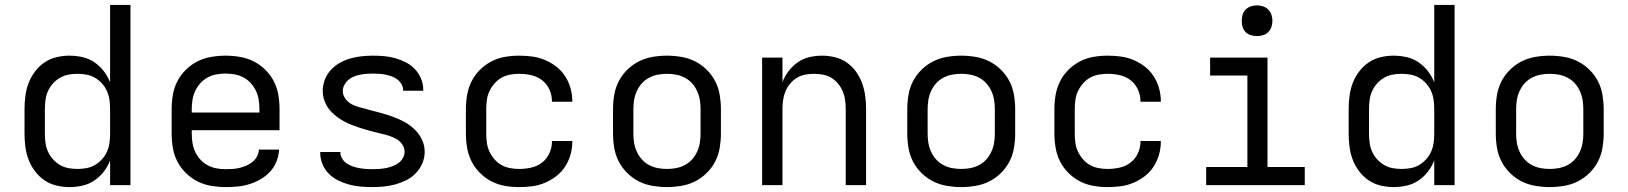

<svg xmlns="http://www.w3.org/2000/svg" viewBox="-20 -755 6640 783"><path d="M263 8Q236 8 209.5 1.5Q183 -5 161 -20Q139 -35 122.5 -57Q106 -79 96.5 -104Q87 -129 83.5 -156Q80 -183 80 -210V-310Q80 -337 83.5 -364Q87 -391 96.5 -416Q106 -441 122.5 -463Q139 -485 161 -500Q183 -515 209.5 -521.5Q236 -528 263 -528Q290 -528 316.5 -522Q343 -516 365 -501Q387 -486 403.5 -464.5Q420 -443 429 -419V-735H512V0H429V-101Q420 -77 403.5 -55.5Q387 -34 365 -19Q343 -4 316.5 2Q290 8 263 8ZM296 -66Q315 -66 333.5 -69.5Q352 -73 368 -82.5Q384 -92 396.5 -106Q409 -120 416.5 -137Q424 -154 426.5 -172.5Q429 -191 429 -210V-310Q429 -329 426.5 -347.5Q424 -366 416.5 -383Q409 -400 396.5 -414Q384 -428 368 -437.5Q352 -447 333.5 -450.5Q315 -454 296 -454Q277 -454 258.5 -450.5Q240 -447 224 -437.5Q208 -428 195.5 -414Q183 -400 175.5 -383Q168 -366 165.5 -347.5Q163 -329 163 -310V-210Q163 -191 165.5 -172.5Q168 -154 175.5 -137Q183 -120 195.5 -106Q208 -92 224 -82.5Q240 -73 258.5 -69.5Q277 -66 296 -66Z M900 8Q871 8 841.5 3Q812 -2 786 -15Q760 -28 738.5 -49Q717 -70 703.5 -96Q690 -122 685 -151.5Q680 -181 680 -210V-310Q680 -339 685 -368.5Q690 -398 703.5 -424Q717 -450 738.5 -471Q760 -492 786 -505Q812 -518 841.5 -523Q871 -528 900 -528Q929 -528 958.5 -523Q988 -518 1014 -505Q1040 -492 1061.5 -471Q1083 -450 1096.5 -424Q1110 -398 1115 -368.5Q1120 -339 1120 -310V-224H762V-210Q762 -191 765 -172Q768 -153 776 -136Q784 -119 797 -104.5Q810 -90 827 -81Q844 -72 862.5 -68.5Q881 -65 900 -65Q915 -65 929.5 -66Q944 -67 958 -70.5Q972 -74 985.5 -80Q999 -86 1010 -95Q1021 -104 1028 -117Q1035 -130 1036 -145H1118Q1117 -120 1107.5 -96.5Q1098 -73 1081.5 -55Q1065 -37 1043.5 -24.5Q1022 -12 998.5 -4.5Q975 3 950 5.5Q925 8 900 8ZM762 -296H1038V-310Q1038 -329 1035 -348Q1032 -367 1024 -384Q1016 -401 1003 -415.5Q990 -430 973.5 -439Q957 -448 938 -451.5Q919 -455 900 -455Q881 -455 862 -451.5Q843 -448 826.5 -439Q810 -430 797 -415.5Q784 -401 776 -384Q768 -367 765 -348Q762 -329 762 -310Z M1499 8Q1475 8 1451.5 6Q1428 4 1405 -2Q1382 -8 1360.5 -18.5Q1339 -29 1322 -45.5Q1305 -62 1295.5 -84.5Q1286 -107 1286 -130V-135H1368V-134Q1368 -120 1375.5 -108Q1383 -96 1394 -88.5Q1405 -81 1418 -76.5Q1431 -72 1444.5 -69.5Q1458 -67 1471.5 -66Q1485 -65 1499 -65Q1513 -65 1526.5 -66Q1540 -67 1553.5 -69.5Q1567 -72 1580 -77Q1593 -82 1604.5 -90Q1616 -98 1623 -110.5Q1630 -123 1630 -136Q1630 -152 1620.5 -166Q1611 -180 1597 -188Q1583 -196 1567.5 -201Q1552 -206 1536.5 -209.5Q1521 -213 1505.5 -217Q1490 -221 1474.5 -225.5Q1459 -230 1443.5 -235Q1428 -240 1413 -246Q1398 -252 1384 -259.5Q1370 -267 1357 -276.5Q1344 -286 1332.5 -297.5Q1321 -309 1313 -323Q1305 -337 1300.5 -352.5Q1296 -368 1296 -384Q1296 -407 1304.5 -429.5Q1313 -452 1329 -469.5Q1345 -487 1365.5 -498.5Q1386 -510 1408.5 -516.5Q1431 -523 1454.5 -525.5Q1478 -528 1501 -528Q1524 -528 1547 -526Q1570 -524 1592.5 -517.5Q1615 -511 1635.5 -500.5Q1656 -490 1672 -473Q1688 -456 1697 -434.5Q1706 -413 1706 -390V-385H1624V-387Q1624 -400 1617.5 -411.5Q1611 -423 1600.5 -431Q1590 -439 1577.5 -443.5Q1565 -448 1552.5 -450.5Q1540 -453 1527 -454Q1514 -455 1501 -455Q1488 -455 1475 -454Q1462 -453 1449 -450.5Q1436 -448 1423.5 -443Q1411 -438 1401 -429.5Q1391 -421 1384.5 -409Q1378 -397 1378 -384Q1378 -367 1388.5 -352.5Q1399 -338 1414 -330Q1429 -322 1446 -317.5Q1463 -313 1479 -309L1481 -308Q1506 -302 1531 -295Q1556 -288 1580.5 -279.5Q1605 -271 1628 -258.5Q1651 -246 1670 -228Q1689 -210 1700.5 -186Q1712 -162 1712 -136Q1712 -112 1702.5 -89.5Q1693 -67 1676.5 -49.5Q1660 -32 1638.5 -21Q1617 -10 1594 -3.5Q1571 3 1547 5.5Q1523 8 1499 8Z M2097 8Q2068 8 2039 3Q2010 -2 1984 -15.5Q1958 -29 1937 -50Q1916 -71 1903 -97Q1890 -123 1885 -152Q1880 -181 1880 -210V-310Q1880 -339 1885 -368Q1890 -397 1903 -423Q1916 -449 1937 -470Q1958 -491 1984 -504.5Q2010 -518 2039 -523Q2068 -528 2097 -528Q2124 -528 2150.5 -524.5Q2177 -521 2202 -510.5Q2227 -500 2248.5 -483.5Q2270 -467 2284.5 -444.5Q2299 -422 2306.5 -396Q2314 -370 2314 -343V-340H2231V-342Q2231 -367 2220.5 -390Q2210 -413 2190.5 -428Q2171 -443 2146.5 -448.5Q2122 -454 2097 -454Q2079 -454 2060 -450.5Q2041 -447 2025 -438Q2009 -429 1996.5 -414.5Q1984 -400 1976 -383Q1968 -366 1965.5 -347.5Q1963 -329 1963 -310V-210Q1963 -191 1965.5 -172.5Q1968 -154 1976 -137Q1984 -120 1996.5 -105.5Q2009 -91 2025 -82Q2041 -73 2060 -69.5Q2079 -66 2097 -66Q2122 -66 2146.5 -71.5Q2171 -77 2190.5 -92Q2210 -107 2220.5 -130Q2231 -153 2231 -178V-180H2314V-177Q2314 -150 2306.5 -124Q2299 -98 2284.5 -75.5Q2270 -53 2248.5 -36.5Q2227 -20 2202 -9.5Q2177 1 2150.5 4.5Q2124 8 2097 8Z M2700 8Q2671 8 2641.5 3Q2612 -2 2586 -15Q2560 -28 2538.5 -49Q2517 -70 2503.5 -96Q2490 -122 2485 -151.5Q2480 -181 2480 -210V-310Q2480 -339 2485 -368.5Q2490 -398 2503.5 -424Q2517 -450 2538.5 -471Q2560 -492 2586 -505Q2612 -518 2641.5 -523Q2671 -528 2700 -528Q2729 -528 2758.5 -523Q2788 -518 2814 -505Q2840 -492 2861.5 -471Q2883 -450 2896.5 -424Q2910 -398 2915 -368.5Q2920 -339 2920 -310V-210Q2920 -181 2915 -151.5Q2910 -122 2896.5 -96Q2883 -70 2861.5 -49Q2840 -28 2814 -15Q2788 -2 2758.5 3Q2729 8 2700 8ZM2700 -66Q2719 -66 2737.5 -69.5Q2756 -73 2773 -82Q2790 -91 2802.5 -105Q2815 -119 2823 -136.5Q2831 -154 2834 -172.5Q2837 -191 2837 -210V-310Q2837 -329 2834 -347.5Q2831 -366 2823 -383.5Q2815 -401 2802.5 -415Q2790 -429 2773 -438Q2756 -447 2737.5 -450.5Q2719 -454 2700 -454Q2681 -454 2662.5 -450.5Q2644 -447 2627 -438Q2610 -429 2597.5 -415Q2585 -401 2577 -383.5Q2569 -366 2566 -347.5Q2563 -329 2563 -310V-210Q2563 -191 2566 -172.5Q2569 -154 2577 -136.5Q2585 -119 2597.5 -105Q2610 -91 2627 -82Q2644 -73 2662.5 -69.5Q2681 -66 2700 -66Z M3088 0V-520H3171V-420Q3180 -444 3196 -465Q3212 -486 3233.5 -501Q3255 -516 3280.5 -522Q3306 -528 3333 -528Q3359 -528 3385.5 -521.5Q3412 -515 3434 -499.5Q3456 -484 3471.5 -462Q3487 -440 3496 -415Q3505 -390 3508.5 -363.5Q3512 -337 3512 -310V0H3429V-310Q3429 -328 3426.5 -346.5Q3424 -365 3417 -382Q3410 -399 3398 -413.5Q3386 -428 3370.5 -437.5Q3355 -447 3336.5 -450.5Q3318 -454 3300 -454Q3282 -454 3263.5 -450.5Q3245 -447 3229.5 -437.5Q3214 -428 3202 -413.5Q3190 -399 3183 -382Q3176 -365 3173.5 -346.5Q3171 -328 3171 -310V0Z M3900 8Q3871 8 3841.5 3Q3812 -2 3786 -15Q3760 -28 3738.5 -49Q3717 -70 3703.5 -96Q3690 -122 3685 -151.5Q3680 -181 3680 -210V-310Q3680 -339 3685 -368.5Q3690 -398 3703.5 -424Q3717 -450 3738.5 -471Q3760 -492 3786 -505Q3812 -518 3841.5 -523Q3871 -528 3900 -528Q3929 -528 3958.5 -523Q3988 -518 4014 -505Q4040 -492 4061.5 -471Q4083 -450 4096.5 -424Q4110 -398 4115 -368.5Q4120 -339 4120 -310V-210Q4120 -181 4115 -151.5Q4110 -122 4096.5 -96Q4083 -70 4061.5 -49Q4040 -28 4014 -15Q3988 -2 3958.5 3Q3929 8 3900 8ZM3900 -66Q3919 -66 3937.5 -69.5Q3956 -73 3973 -82Q3990 -91 4002.5 -105Q4015 -119 4023 -136.5Q4031 -154 4034 -172.5Q4037 -191 4037 -210V-310Q4037 -329 4034 -347.5Q4031 -366 4023 -383.5Q4015 -401 4002.5 -415Q3990 -429 3973 -438Q3956 -447 3937.5 -450.5Q3919 -454 3900 -454Q3881 -454 3862.5 -450.5Q3844 -447 3827 -438Q3810 -429 3797.5 -415Q3785 -401 3777 -383.5Q3769 -366 3766 -347.5Q3763 -329 3763 -310V-210Q3763 -191 3766 -172.5Q3769 -154 3777 -136.5Q3785 -119 3797.5 -105Q3810 -91 3827 -82Q3844 -73 3862.5 -69.5Q3881 -66 3900 -66Z M4497 8Q4468 8 4439 3Q4410 -2 4384 -15.5Q4358 -29 4337 -50Q4316 -71 4303 -97Q4290 -123 4285 -152Q4280 -181 4280 -210V-310Q4280 -339 4285 -368Q4290 -397 4303 -423Q4316 -449 4337 -470Q4358 -491 4384 -504.5Q4410 -518 4439 -523Q4468 -528 4497 -528Q4524 -528 4550.5 -524.5Q4577 -521 4602 -510.5Q4627 -500 4648.5 -483.5Q4670 -467 4684.5 -444.5Q4699 -422 4706.5 -396Q4714 -370 4714 -343V-340H4631V-342Q4631 -367 4620.5 -390Q4610 -413 4590.5 -428Q4571 -443 4546.5 -448.5Q4522 -454 4497 -454Q4479 -454 4460 -450.5Q4441 -447 4425 -438Q4409 -429 4396.5 -414.5Q4384 -400 4376 -383Q4368 -366 4365.5 -347.5Q4363 -329 4363 -310V-210Q4363 -191 4365.5 -172.5Q4368 -154 4376 -137Q4384 -120 4396.5 -105.5Q4409 -91 4425 -82Q4441 -73 4460 -69.5Q4479 -66 4497 -66Q4522 -66 4546.5 -71.5Q4571 -77 4590.5 -92Q4610 -107 4620.5 -130Q4631 -153 4631 -178V-180H4714V-177Q4714 -150 4706.5 -124Q4699 -98 4684.5 -75.5Q4670 -53 4648.5 -36.5Q4627 -20 4602 -9.5Q4577 1 4550.5 4.5Q4524 8 4497 8Z M4899 0V-74H5067V-447H4915V-520H5149V-74H5301V0ZM5106 -608Q5093 -608 5081 -611.5Q5069 -615 5060 -624Q5051 -633 5047.5 -645Q5044 -657 5044 -670Q5044 -683 5047.5 -695Q5051 -707 5060 -716Q5069 -725 5081 -729Q5093 -733 5106 -733Q5119 -733 5131 -729Q5143 -725 5152 -716Q5161 -707 5165 -695Q5169 -683 5169 -670Q5169 -657 5165 -645Q5161 -633 5152 -624Q5143 -615 5131 -611.5Q5119 -608 5106 -608Z M5663 8Q5636 8 5609.5 1.5Q5583 -5 5561 -20Q5539 -35 5522.5 -57Q5506 -79 5496.5 -104Q5487 -129 5483.5 -156Q5480 -183 5480 -210V-310Q5480 -337 5483.5 -364Q5487 -391 5496.5 -416Q5506 -441 5522.5 -463Q5539 -485 5561 -500Q5583 -515 5609.5 -521.5Q5636 -528 5663 -528Q5690 -528 5716.5 -522Q5743 -516 5765 -501Q5787 -486 5803.5 -464.5Q5820 -443 5829 -419V-735H5912V0H5829V-101Q5820 -77 5803.5 -55.5Q5787 -34 5765 -19Q5743 -4 5716.5 2Q5690 8 5663 8ZM5696 -66Q5715 -66 5733.5 -69.5Q5752 -73 5768 -82.5Q5784 -92 5796.5 -106Q5809 -120 5816.5 -137Q5824 -154 5826.5 -172.5Q5829 -191 5829 -210V-310Q5829 -329 5826.5 -347.5Q5824 -366 5816.5 -383Q5809 -400 5796.5 -414Q5784 -428 5768 -437.5Q5752 -447 5733.5 -450.5Q5715 -454 5696 -454Q5677 -454 5658.5 -450.5Q5640 -447 5624 -437.5Q5608 -428 5595.5 -414Q5583 -400 5575.5 -383Q5568 -366 5565.5 -347.5Q5563 -329 5563 -310V-210Q5563 -191 5565.5 -172.5Q5568 -154 5575.5 -137Q5583 -120 5595.5 -106Q5608 -92 5624 -82.5Q5640 -73 5658.5 -69.5Q5677 -66 5696 -66Z M6300 8Q6271 8 6241.5 3Q6212 -2 6186 -15Q6160 -28 6138.5 -49Q6117 -70 6103.5 -96Q6090 -122 6085 -151.5Q6080 -181 6080 -210V-310Q6080 -339 6085 -368.5Q6090 -398 6103.5 -424Q6117 -450 6138.5 -471Q6160 -492 6186 -505Q6212 -518 6241.5 -523Q6271 -528 6300 -528Q6329 -528 6358.5 -523Q6388 -518 6414 -505Q6440 -492 6461.5 -471Q6483 -450 6496.5 -424Q6510 -398 6515 -368.5Q6520 -339 6520 -310V-210Q6520 -181 6515 -151.5Q6510 -122 6496.5 -96Q6483 -70 6461.5 -49Q6440 -28 6414 -15Q6388 -2 6358.5 3Q6329 8 6300 8ZM6300 -66Q6319 -66 6337.5 -69.5Q6356 -73 6373 -82Q6390 -91 6402.5 -105Q6415 -119 6423 -136.5Q6431 -154 6434 -172.5Q6437 -191 6437 -210V-310Q6437 -329 6434 -347.5Q6431 -366 6423 -383.5Q6415 -401 6402.5 -415Q6390 -429 6373 -438Q6356 -447 6337.5 -450.5Q6319 -454 6300 -454Q6281 -454 6262.5 -450.5Q6244 -447 6227 -438Q6210 -429 6197.5 -415Q6185 -401 6177 -383.5Q6169 -366 6166 -347.5Q6163 -329 6163 -310V-210Q6163 -191 6166 -172.5Q6169 -154 6177 -136.5Q6185 -119 6197.5 -105Q6210 -91 6227 -82Q6244 -73 6262.5 -69.5Q6281 -66 6300 -66Z"/></svg>

Font: Iosevka Extended
Style: Regular
Weight: 400
Width: 7
Monospace: yes
Designer: Belleve Invis
Foundry: Belleve Invis
Version: Version 32.5.0; ttfautohint (v1.8.4)